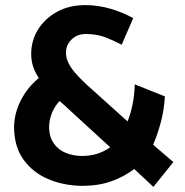

<svg xmlns="http://www.w3.org/2000/svg" viewBox="-20 -716 723 751"><path d="M411 -140Q389 -124 361.5 -115Q334 -106 301 -106Q268 -106 238.5 -117.5Q209 -129 190.5 -155Q172 -181 172 -221Q173 -249 183 -274Q193 -299 213 -321Q225 -311 234.5 -302Q244 -293 255 -283ZM580 15 658 -82 579 -150Q597 -192 609.5 -239.5Q622 -287 625 -339L507 -386Q506 -344 498.5 -307.5Q491 -271 479 -241L319 -385Q291 -411 273.5 -431.5Q256 -452 247 -471.5Q238 -491 238 -510Q238 -530 247.5 -546Q257 -562 274 -572.5Q291 -583 315 -583Q358 -583 391 -570.5Q424 -558 456 -541L501 -645Q460 -668 411.5 -682Q363 -696 314 -696Q250 -696 202.5 -669.5Q155 -643 128.5 -600Q102 -557 102 -505Q102 -478 110 -454.5Q118 -431 132 -411Q88 -375 62 -324.5Q36 -274 35 -220Q35 -144 71 -93Q107 -42 167.5 -16Q228 10 301 11Q365 11 415.5 -7Q466 -25 505 -55Z"/></svg>

Font: Catamaran Thin
Style: Bold
Weight: 700
Version: Version 2.000